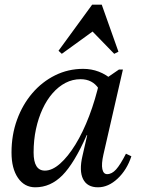

<svg xmlns="http://www.w3.org/2000/svg" viewBox="-20 -785 603 817"><path d="M130 12Q84 12 56.5 -28Q29 -68 29 -136Q29 -211 52.5 -275.5Q76 -340 117.5 -388.5Q159 -437 214.5 -464.5Q270 -492 334 -492Q369 -492 400.5 -480Q432 -468 459 -444L426 -296Q426 -369 399.5 -408.5Q373 -448 323 -448Q289 -448 259 -432.5Q229 -417 204 -388.5Q179 -360 161 -321Q143 -282 133 -235.5Q123 -189 123 -136Q123 -59 171 -59Q202 -59 235.5 -88.5Q269 -118 301 -170Q333 -222 359.5 -291.5Q386 -361 404 -441H450L399 -210H349Q296 -90 245.5 -39Q195 12 130 12ZM397 12Q351 12 333.5 -23Q316 -58 331 -122L404 -441H416L486 -489H503L420 -127Q411 -87 415.5 -65.5Q420 -44 436 -44Q456 -44 474 -64Q492 -84 516 -131L539 -120Q520 -62 480.5 -25Q441 12 397 12ZM243 -556 229 -569 372 -765H413L484 -565L466 -556L364 -661H388Z"/></svg>

Font: Platypi Light
Style: Italic
Weight: 300
Italic angle: -13°
Designer: David Sargent
Foundry: Bolt Cutter Type
Version: Version 1.200